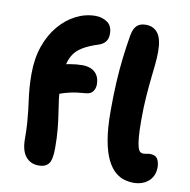

<svg xmlns="http://www.w3.org/2000/svg" viewBox="-84 -843 929 938"><g transform="rotate(10 380.0 -374.5)"><path d="M168 8.2Q127.2 8.2 103.3 -20.9Q79.4 -50 79.4 -109.2Q79.4 -152.6 77 -185.7Q74.6 -218.8 71.3 -246.9Q68 -275 64.3 -302.1Q60.6 -329.2 58.2 -359.4Q55.8 -389.6 55.8 -427Q55.8 -503.4 77.1 -564.5Q98.4 -625.6 135.6 -669.4Q172.8 -713.2 219.4 -736.6Q266 -760 315.8 -760Q347.8 -760 373.6 -742.7Q399.4 -725.4 399.4 -685Q399.4 -662 388.2 -647Q377 -632 355 -624.8Q306.4 -609.4 276.3 -590.8Q246.2 -572.2 231 -546Q215.8 -519.8 210.4 -482.6Q205 -445.4 205 -391.2Q205 -360 209.1 -328.5Q213.2 -297 218.8 -261.6Q224.4 -226.2 228.5 -183.7Q232.6 -141.2 232.6 -89Q232.6 -31.2 216.9 -11.5Q201.2 8.2 168 8.2ZM154 -337.4Q126.4 -337.4 108.2 -352.1Q90 -366.8 90 -389.6Q90 -422.6 107.3 -449Q124.6 -475.4 156.6 -486.6Q196.6 -499.8 230.5 -505.7Q264.4 -511.6 293.8 -511.6Q320.8 -511.6 340 -502.1Q359.2 -492.6 369.3 -474.6Q379.4 -456.6 379.4 -430.8Q379.4 -411 368.5 -396.1Q357.6 -381.2 334.4 -379.6Q288.2 -376.4 258.2 -369.5Q228.2 -362.6 209.3 -355.3Q190.4 -348 177.7 -342.7Q165 -337.4 154 -337.4ZM637.6 11Q617.6 11 594.3 4.9Q571 -1.2 548.6 -19.8Q526.2 -38.4 507.9 -74.4Q489.6 -110.4 478.8 -169.4Q468 -228.4 468 -317Q468 -392.8 471.5 -457.3Q475 -521.8 481.9 -580.4Q488.8 -639 498.4 -695Q504.6 -730 520.7 -745Q536.8 -760 565 -760Q603.8 -760 625.1 -731.7Q646.4 -703.4 646.4 -640.2Q646.4 -610 642.8 -575.9Q639.2 -541.8 634.8 -501.2Q630.4 -460.6 626.8 -410.5Q623.2 -360.4 623.2 -297Q623.2 -243.2 626.2 -211.4Q629.2 -179.6 634.1 -163.6Q639 -147.6 645.8 -142.7Q652.6 -137.8 660 -137.8Q668 -137.8 673.7 -138.9Q679.4 -140 683.8 -141Q688.2 -142 693 -142Q721.4 -142 731.6 -125.3Q741.8 -108.6 741.8 -83.2Q741.8 -54 728.3 -32.8Q714.8 -11.6 691.3 -0.3Q667.8 11 637.6 11Z"/></g></svg>

Font: Shantell Sans Light
Style: Regular
Weight: 300
Designer: Stephen Nixon, Anya Danilova, Shantell Martin
Foundry: Arrow Type
Version: Version 1.011;[c5ecc13dd]